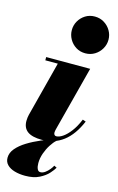

<svg xmlns="http://www.w3.org/2000/svg" viewBox="-157 -818 686 1113"><g transform="rotate(15 186.5 -262.0)"><path d="M154 10Q96.5 10 68.2 -10.5Q40 -31 40 -73Q40 -84.5 41.5 -94Q43 -103.5 44.5 -110L130 -440.5H55V-460H319L217.5 -69.5Q216.5 -65 215.5 -59.8Q214.5 -54.5 214.5 -50Q214.5 -42.5 218.2 -37Q222 -31.5 230 -31.5Q247 -31.5 268.8 -46.2Q290.5 -61 313 -90.5Q335.5 -120 354 -164.5L373 -158Q337.5 -73.5 282.8 -31.8Q228 10 154 10ZM267.5 -539.5Q236 -539.5 211.2 -555Q186.5 -570.5 172.2 -595.8Q158 -621 158 -650Q158 -679 172.2 -704Q186.5 -729 211.2 -744.5Q236 -760 267.5 -760Q299 -760 324 -744.5Q349 -729 363.5 -704Q378 -679 378 -650Q378 -621 363.5 -595.8Q349 -570.5 324 -555Q299 -539.5 267.5 -539.5ZM114.5 236.5Q79 236.5 50.8 228.2Q22.5 220 6 203.2Q-10.5 186.5 -10.5 161.5Q-10.5 131.5 11.8 105.2Q34 79 70.5 56.5Q107 34 150 15.8Q193 -2.5 234 -16L238 -6Q222.5 7.5 206.8 32Q191 56.5 180.5 86.2Q170 116 170 145.5Q170 166.5 176 180Q182 193.5 194.5 193.5Q209 193.5 222.8 183.5Q236.5 173.5 247.5 160Q258.5 146.5 263.5 136L279.5 144Q272 158 252.5 180Q233 202 199 219.2Q165 236.5 114.5 236.5Z"/></g></svg>

Font: Bodoni Moda 11pt Black
Style: Italic
Weight: 900
Italic angle: -13°
Designer: Owen Earl
Foundry: indestructible type
Version: Version 2.004